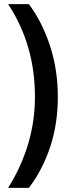

<svg xmlns="http://www.w3.org/2000/svg" viewBox="-20 -745 344 923"><path d="M258 -279Q258 -149 221 -38Q184 73 119 158H19Q81 60 114.5 -50.5Q148 -161 148 -280Q148 -530 19 -725H119Q183 -639 220.5 -524.5Q258 -410 258 -279Z"/></svg>

Font: Noto Sans ExtraCondensed SemiBold
Style: Regular
Weight: 600
Width: 2
Designer: Monotype Design Team
Foundry: Monotype Imaging Inc.
Version: Version 2.013; ttfautohint (v1.8.4.7-5d5b)